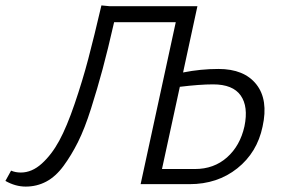

<svg xmlns="http://www.w3.org/2000/svg" viewBox="-47 -681 1045 710"><path d="M761 -426Q856 -426 901 -369Q946 -312 924 -213Q904 -117 830.5 -58.5Q757 0 654 0H473L603 -599H375Q352 -498 332.5 -425.5Q313 -353 289.5 -279Q266 -205 241.5 -156Q217 -107 188 -67.5Q159 -28 124 -9.5Q89 9 48 9Q10 9 -27 -12L-6 -50Q10 -43 30 -43Q71 -43 107.5 -76Q144 -109 172 -160.5Q200 -212 229 -297Q258 -382 279.5 -463.5Q301 -545 328 -661L359 -658H683L630 -413Q695 -426 761 -426ZM857 -214Q872 -287 843 -328Q814 -369 741 -369Q692 -369 618 -360L552 -56H674Q744 -56 792.5 -99Q841 -142 857 -214Z"/></svg>

Font: EauTest
Style: Italic
Weight: 400
Italic angle: -12°
Designer: Christian Thalmann (Catharsis Fonts)
Version: Version 0.001;PS 000.001;hotconv 1.0.88;makeotf.lib2.5.64775